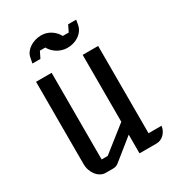

<svg xmlns="http://www.w3.org/2000/svg" viewBox="-228 -1118 1138 1250"><g transform="rotate(-30 341.0 -493.0)"><path d="M97.7 -740.2H214.8V-88.9H260.3L448.2 -237.3V-740.2H564.5V-84H662.1Q660.2 -66.4 652.6 -51.3Q645 -36.1 633.5 -24.7Q622.1 -13.2 607.4 -6.6Q592.8 0 576.7 0H448.2V-140.6L293.5 -16.1Q274.9 0 250.5 0H194.3Q174.8 0 157.2 -9.8Q139.6 -19.5 126.5 -36.1Q113.3 -52.7 105.5 -75.2Q97.7 -97.7 97.7 -123ZM386.2 -829.1Q366.2 -829.1 347.4 -834.7Q328.6 -840.3 312.5 -850.1Q296.4 -859.9 283.2 -873.5Q270 -887.2 261.2 -903.3H220.7L196.8 -855H136.7Q139.2 -867.7 140.9 -876.2Q142.6 -884.8 145 -897Q148.9 -916.5 161.1 -932.9Q173.3 -949.2 191.4 -960.9Q209.5 -972.7 231.4 -979.2Q253.4 -985.8 277.3 -985.8Q296.4 -985.8 314.5 -980.5Q332.5 -975.1 348.1 -965.1Q363.8 -955.1 376.5 -941.4Q389.2 -927.7 397.9 -911.6H442.4L465.8 -960H525.9Q524.9 -951.2 523.4 -943.4Q522.5 -936.5 521 -929.4Q519.5 -922.4 518.6 -918Q513.7 -897.9 501.2 -881.3Q488.8 -864.7 470.9 -853Q453.1 -841.3 431.4 -835.2Q409.7 -829.1 386.2 -829.1Z"/></g></svg>

Font: Atomic Age
Style: Regular
Weight: 400
Designer: James Grieshaber
Foundry: James Grieshaber
Version: Version 1.008; ttfautohint (v1.4.1) -l 6 -r 46 -G 0 -x 0 -H 